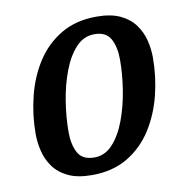

<svg xmlns="http://www.w3.org/2000/svg" viewBox="-67 -595 662 680"><g transform="rotate(-10 264.0 -255.0)"><path d="M211 20Q159 20 125.5 4Q92 -12 73 -38.5Q54 -65 46.5 -96.5Q39 -128 39 -158Q39 -226 55.5 -292.5Q72 -359 106.5 -412.5Q141 -466 195 -498Q249 -530 323 -530Q375 -530 408.5 -514Q442 -498 461 -471.5Q480 -445 487.5 -414Q495 -383 495 -353Q495 -284 478.5 -218Q462 -152 427.5 -98Q393 -44 339 -12Q285 20 211 20ZM230 -40Q268 -40 296 -70.5Q324 -101 342.5 -150.5Q361 -200 370 -257Q379 -314 379 -366Q379 -411 363 -440.5Q347 -470 305 -470Q266 -470 238 -439.5Q210 -409 191.5 -360Q173 -311 164 -254Q155 -197 155 -144Q155 -99 171 -69.5Q187 -40 230 -40Z"/></g></svg>

Font: Sansita Swashed
Style: Regular
Weight: 400
Designer: Pablo Cosgaya
Foundry: Omnibus-Type
Version: Version 1.003; ttfautohint (v1.8.3)